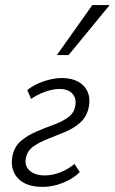

<svg xmlns="http://www.w3.org/2000/svg" viewBox="-20 -726 450 753"><path d="M147 7Q103 7 74.5 -8.5Q46 -24 34 -52Q22 -80 29 -115Q37 -152 62.5 -173.5Q88 -195 121.5 -209.5Q155 -224 188.5 -236Q222 -248 246 -265Q270 -282 275 -309Q281 -339 264.5 -358Q248 -377 213 -377Q187 -377 156.5 -366Q126 -355 102 -338L87 -373Q117 -396 154 -408Q191 -420 222 -420Q261 -420 287 -405.5Q313 -391 324 -365Q335 -339 328 -305Q320 -268 295 -245.5Q270 -223 236.5 -209Q203 -195 169.5 -182Q136 -169 112 -152.5Q88 -136 82 -108Q75 -76 96 -57Q117 -38 156 -38Q187 -38 218.5 -51Q250 -64 272 -83L293 -51Q268 -26 228 -9.5Q188 7 147 7ZM203 -510 342 -706H410L249 -510Z"/></svg>

Font: Ysabeau Office Light
Style: Italic
Weight: 300
Italic angle: -12°
Designer: Christian Thalmann (Catharsis Fonts)
Version: Version 2.001;gftools[0.9.30]; featfreeze: tnum,lnum,ss02